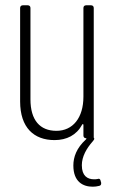

<svg xmlns="http://www.w3.org/2000/svg" viewBox="-20 -522 433 725"><path d="M348 154C343 155 339 155 335 155C310 155 289 142 289 102C289 69 307 38 330 12C334 8 336 4 336 1C336 0 334 -1 334 -3V-492C334 -498 330 -502 324 -502H305C299 -502 295 -498 295 -492V-157C295 -77 255 -28 193 -28C131 -28 95 -68 95 -147V-492C95 -498 91 -502 85 -502H66C60 -502 56 -498 56 -492V-139C56 -40 108 7 186 7C232 7 269 -12 290 -51C292 -55 295 -54 295 -50V-10C295 -4 299 0 305 0C307 0 307 2 304 5C269 37 257 71 257 103C257 165 294 183 330 183C338 183 346 182 354 180C360 179 362 175 362 171C362 170 362 169 362 168L360 161C359 156 357 153 352 153C351 153 349 154 348 154Z"/></svg>

Font: Barlow Condensed ExtraLight
Style: Regular
Weight: 275
Width: 3
Designer: Jeremy Tribby
Foundry: Tribby Type
Version: Version 1.422;hotconv 1.0.109;makeotfexe 2.5.65596